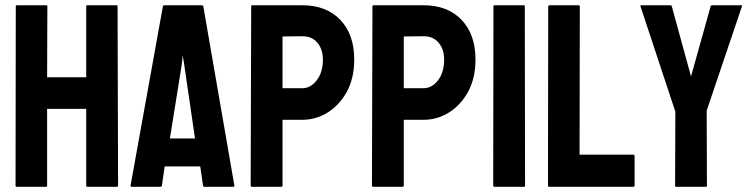

<svg xmlns="http://www.w3.org/2000/svg" viewBox="-20 -716 2879 736"><path d="M156.7 0H43.5Q39.6 0 39.6 -4.9L40.5 -691.9Q40.5 -695.8 45.4 -695.8H156.7Q161.6 -695.8 161.6 -691.9L160.6 -419.9H310.5V-691.9Q310.5 -695.8 314.5 -695.8H425.8Q430.7 -695.8 430.7 -691.9L432.6 -4.9Q432.6 0 427.7 0H315.4Q310.5 0 310.5 -4.9V-298.8H160.6V-4.9Q160.6 0 156.7 0Z M480.5 -4.9 604.5 -691.9Q605.5 -695.8 609.4 -695.8H754.4Q758.3 -695.8 759.3 -691.9L878.4 -4.9Q878.9 0 874.5 0H763.7Q758.8 0 758.3 -4.9L747.6 -78.1H611.3L600.6 -4.9Q600.1 0 595.7 0H484.4Q480.5 0 480.5 -4.9ZM686.5 -465.8 680.7 -502.9 676.3 -465.8 631.3 -185.1H727.5Z M1058.1 0H945.8Q940.9 0 940.9 -4.9L942.9 -691.9Q942.9 -695.8 946.8 -695.8H1139.2Q1231 -695.8 1284.4 -639.9Q1337.9 -584 1337.9 -487.8Q1337.9 -417.5 1310.1 -365.2Q1281.7 -313.5 1236.8 -285.2Q1191.9 -256.8 1139.2 -256.8H1063V-4.9Q1063 0 1058.1 0ZM1139.2 -577.1 1063 -576.2V-377.9H1139.2Q1170.9 -377.9 1194.3 -408.4Q1217.8 -439 1217.8 -487.8Q1217.8 -526.9 1196.8 -552Q1175.8 -577.1 1139.2 -577.1Z M1522.9 0H1410.6Q1405.8 0 1405.8 -4.9L1407.7 -691.9Q1407.7 -695.8 1411.6 -695.8H1604Q1695.8 -695.8 1749.3 -639.9Q1802.7 -584 1802.7 -487.8Q1802.7 -417.5 1774.9 -365.2Q1746.6 -313.5 1701.7 -285.2Q1656.7 -256.8 1604 -256.8H1527.8V-4.9Q1527.8 0 1522.9 0ZM1604 -577.1 1527.8 -576.2V-377.9H1604Q1635.7 -377.9 1659.2 -408.4Q1682.6 -439 1682.6 -487.8Q1682.6 -526.9 1661.6 -552Q1640.6 -577.1 1604 -577.1Z M1988.8 0H1875.5Q1870.6 0 1870.6 -4.9L1871.6 -691.9Q1871.6 -695.8 1875.5 -695.8H1987.8Q1991.7 -695.8 1991.7 -691.9L1992.7 -4.9Q1992.7 0 1988.8 0Z M2407.7 0H2084.5Q2080.6 0 2080.6 -4.9L2081.5 -690.9Q2081.5 -695.8 2086.4 -695.8H2197.8Q2202.6 -695.8 2202.6 -690.9L2201.7 -123H2407.7Q2412.6 -123 2412.6 -118.2V-4.9Q2412.6 0 2407.7 0Z M2686 0H2571.3Q2567.9 0 2567.9 -3.9L2568.8 -288.1L2435.1 -691.9Q2434.1 -695.8 2438 -695.8H2549.3Q2554.2 -695.8 2555.2 -691.9L2628.9 -422.9L2704.1 -691.9Q2705.1 -695.8 2709 -695.8H2821.3Q2825.2 -695.8 2824.2 -691.9L2689 -292L2689.9 -3.9Q2689.9 0 2686 0Z"/></svg>

Font: WRV
Style: Display
Weight: 400
Designer: Will Viles x Danh Hong
Version: Version 8.001; ttfautohint (v1.8.3)